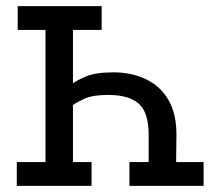

<svg xmlns="http://www.w3.org/2000/svg" viewBox="-20 -609 713 629"><path d="M313 -589V-511H219V-336Q232 -346 263 -359Q294 -372 352 -372Q410 -372 457 -350Q504 -328 531 -283Q558 -238 558 -168L557 -78H647V0H404V-78H467V-168Q467 -240 435 -269Q403 -298 334 -298Q284 -298 257.5 -286Q231 -274 219 -265V-78H280V0H35V-78H129V-511H38V-589Z"/></svg>

Font: Podkova Medium
Style: Regular
Weight: 500
Designer: Ilya Yudin
Foundry: Cyreal (www.cyreal.org)
Version: Version 2.103